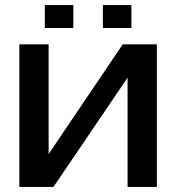

<svg xmlns="http://www.w3.org/2000/svg" viewBox="-20 -734 692 754"><path d="M596 0H481V-429L190 0H56V-560H171V-129L462 -560H596ZM156 -624V-714H268V-624ZM384 -624V-714H496V-624Z"/></svg>

Font: Tektur Medium
Style: Regular
Weight: 500
Designer: Adam Jagosz
Foundry: Adam Jagosz
Version: Version 1.005;gftools[0.9.30]